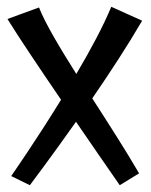

<svg xmlns="http://www.w3.org/2000/svg" viewBox="-20 -538 444 566"><path d="M390 -27C351 -94 301 -172 252 -248C305 -325 359 -408 399 -477L308 -518C285 -462 247 -391 205 -320C155 -399 113 -470 95 -516L2 -482C36 -427 95 -339 160 -244C85 -122 13 -19 13 -19L68 8C68 8 130 -74 204 -179C248 -114 294 -49 333 8Z"/></svg>

Font: Englebert
Style: Regular
Weight: 400
Designer: Astigmatic (AOETI)
Foundry: Astigmatic (AOETI)
Version: Version 1.000